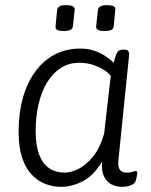

<svg xmlns="http://www.w3.org/2000/svg" viewBox="-20 -717 585 743"><path d="M216 6Q185 6 156 -5Q127 -16 103 -41Q79 -66 65.5 -107Q52 -148 52 -207Q52 -279 68.5 -338Q85 -397 116.5 -440Q148 -483 192 -506Q236 -529 291 -529Q321 -529 345.5 -520.5Q370 -512 389 -499Q408 -486 420 -474Q425 -495 429.5 -506Q434 -517 440 -521Q446 -525 456 -525H460Q473 -525 477 -518.5Q481 -512 479 -498L438 -95Q436 -71 444 -60Q452 -49 470 -49Q484 -49 492.5 -52Q501 -55 505 -55Q508 -55 509.5 -53.5Q511 -52 511 -48Q511 -46 510.5 -41Q510 -36 508.5 -30Q507 -24 505 -17Q503 -9 493.5 -3.5Q484 2 472.5 4Q461 6 453 6Q429 6 410.5 -4Q392 -14 382 -35.5Q372 -57 375 -92Q343 -38 301 -16Q259 6 216 6ZM230 -49Q255 -49 284 -63.5Q313 -78 340 -111Q367 -144 383 -200L402 -367Q404 -381 405.5 -396Q407 -411 409 -423Q399 -436 380.5 -447.5Q362 -459 338.5 -466.5Q315 -474 286 -474Q246 -474 214.5 -453.5Q183 -433 161.5 -397Q140 -361 129 -313Q118 -265 118 -210Q118 -153 132 -117.5Q146 -82 171 -65.5Q196 -49 230 -49ZM384 -597Q367 -597 359 -601.5Q351 -606 352 -615L359 -679Q361 -688 369 -692.5Q377 -697 394 -697Q412 -697 420 -692.5Q428 -688 426 -679L420 -615Q419 -606 411 -601.5Q403 -597 384 -597ZM227 -597Q208 -597 201 -601.5Q194 -606 195 -615L201 -679Q203 -688 210.5 -692.5Q218 -697 237 -697Q254 -697 262 -692.5Q270 -688 269 -679L262 -615Q261 -606 252.5 -601.5Q244 -597 227 -597Z"/></svg>

Font: Asap Light
Style: Italic
Weight: 300
Italic angle: -6°
Designer: Pablo Cosgaya
Foundry: Omnibus-Type
Version: Version 3.001